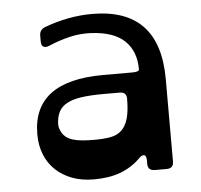

<svg xmlns="http://www.w3.org/2000/svg" viewBox="-46 -607 699 668"><g transform="rotate(-5 304.0 -273.0)"><path d="M270 -123Q303 -123 326.5 -127.5Q350 -132 365 -146.5Q380 -161 387.5 -187Q395 -213 395 -256Q395 -279 371 -279H314Q268 -279 237.5 -274.5Q207 -270 188 -260Q169 -250 160 -234.5Q151 -219 149 -198Q148 -190 148.5 -183.5Q149 -177 152 -169Q158 -153 169 -144Q180 -135 195 -130.5Q210 -126 229 -124.5Q248 -123 270 -123ZM299 -560Q535 -560 535 -312V-24Q535 0 511 0H470Q445 0 445 -24V-35Q445 -52 437.5 -54.5Q430 -57 418 -45Q389 -16 349.5 -1Q310 14 256 14Q214 14 180.5 1.5Q147 -11 123 -33.5Q99 -56 86 -88Q73 -120 73 -159Q73 -345 319 -345H421Q445 -345 445 -354Q445 -417 407 -453.5Q369 -490 290 -494Q251 -496 214 -487Q177 -478 142 -463Q129 -457 121 -461.5Q113 -466 113 -480V-501Q113 -521 133 -529Q217 -560 299 -560Z"/></g></svg>

Font: OpenDyslexic 3
Style: Regular
Weight: 400
Designer: Abelardo Gonzalez
Version: Version 1.000;PS 001.001;hotconv 1.0.56